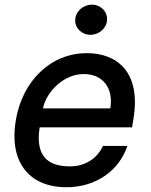

<svg xmlns="http://www.w3.org/2000/svg" viewBox="-20 -776 634 807"><path d="M259.2 11C387.1 11 482.2 -62.5 515.3 -162.6H412.6C388.5 -108.7 335.9 -76.7 274.9 -76.7C179 -76.7 128.2 -121.1 146.7 -240.8H535.2L541.2 -278.4C573.2 -475.9 469.5 -552.6 345.2 -552.6C193.5 -552.6 73.9 -436.8 46.2 -269.2C17.8 -99.8 98.4 11 259.2 11ZM160.5 -320.3C175.4 -392 248.9 -464.8 331.7 -464.8C414.1 -464.8 457.7 -403.8 443.5 -320.3ZM296.2 -692.8C294.4 -658 323.5 -629.6 360.1 -629.6C397 -629.6 428.6 -658 430 -692.8C431.8 -728 402.7 -756.4 366.1 -756.4C329.2 -756.4 297.6 -728 296.2 -692.8Z"/></svg>

Font: Margiela Sans Medium
Style: Italic
Weight: 500
Italic angle: -9.39999°
Designer: Stefan Endress, Andreas Faust
Version: Version 1.100;FEAKit 1.0